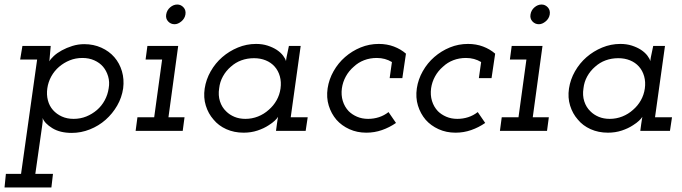

<svg xmlns="http://www.w3.org/2000/svg" viewBox="-21 -578 3014 848"><path d="M5 190H72L143 -315H68L78 -375H203Q201 -358 200 -341Q199 -324 197 -307Q202 -317 216.5 -330.5Q231 -344 252 -355.5Q273 -367 298.5 -375Q324 -383 351 -383Q392 -383 426.5 -367.5Q461 -352 484 -325.5Q507 -299 517.5 -263.5Q528 -228 523 -188Q517 -147 496.5 -111.5Q476 -76 445.5 -49Q415 -22 376 -6.5Q337 9 296 9Q244 9 210 -12Q176 -33 167 -57Q168 -49 167.5 -40.5Q167 -32 165 -21L135 190H213L206 250H-1ZM459 -188Q464 -216 456.5 -241Q449 -266 434 -283.5Q419 -301 395.5 -311.5Q372 -322 343 -322Q313 -322 287 -311.5Q261 -301 240 -283Q219 -265 205.5 -240.5Q192 -216 188 -188Q184 -160 190.5 -135Q197 -110 213 -92Q229 -74 252 -63.5Q275 -53 304 -53Q334 -53 360 -63.5Q386 -74 407 -92Q428 -110 441.5 -135Q455 -160 459 -188Z M586 -60H660L695 -315H622L630 -375H766L723 -60H794L786 0H578ZM713 -514Q716 -533 730.5 -545.5Q745 -558 762 -558Q778 -558 789.5 -545.5Q801 -533 798 -514Q795 -496 780 -483.5Q765 -471 750 -471Q733 -471 721.5 -483.5Q710 -496 713 -514Z M883 -187Q889 -227 909.5 -263Q930 -299 960.5 -325.5Q991 -352 1029.5 -368Q1068 -384 1110 -384Q1138 -384 1161 -376.5Q1184 -369 1201 -358Q1219 -346 1229.5 -332Q1240 -318 1242 -308Q1244 -325 1248 -341.5Q1252 -358 1255 -375H1307L1263 -60H1338L1329 0H1198L1202 -30Q1203 -39 1204.5 -46.5Q1206 -54 1207 -62Q1203 -55 1192.5 -45Q1182 -35 1166 -25Q1145 -11 1116.5 -1.5Q1088 8 1055 8Q1013 8 978.5 -7.5Q944 -23 922 -50Q899 -76 888 -111.5Q877 -147 883 -187ZM947 -188Q942 -157 950.5 -130.5Q959 -104 978 -86Q993 -71 1014.5 -62Q1036 -53 1063 -53Q1092 -53 1118.5 -63.5Q1145 -74 1166 -93Q1187 -111 1200.5 -135Q1214 -159 1218 -187Q1222 -216 1215 -241Q1208 -266 1192 -284Q1176 -302 1152.5 -311.5Q1129 -321 1101 -321Q1071 -321 1045 -311.5Q1019 -302 998 -283Q977 -265 963.5 -240.5Q950 -216 947 -188Z M1728 -35Q1699 -15 1666 -3.5Q1633 8 1597 8Q1556 8 1522 -7.5Q1488 -23 1465 -49Q1442 -76 1431 -111.5Q1420 -147 1426 -188Q1432 -228 1452.5 -264Q1473 -300 1503 -326Q1534 -353 1572 -368.5Q1610 -384 1652 -384Q1688 -384 1718.5 -372.5Q1749 -361 1772 -341L1756 -233H1700L1710 -304Q1695 -313 1678.5 -317.5Q1662 -322 1643 -322Q1613 -322 1587 -312Q1561 -302 1541 -283Q1520 -265 1506.5 -240.5Q1493 -216 1489 -188Q1485 -158 1493 -132Q1501 -106 1519 -87Q1534 -72 1556 -62.5Q1578 -53 1605 -53Q1630 -53 1653 -60.5Q1676 -68 1695 -83Z M2122 -35Q2093 -15 2060 -3.5Q2027 8 1991 8Q1950 8 1916 -7.5Q1882 -23 1859 -49Q1836 -76 1825 -111.5Q1814 -147 1820 -188Q1826 -228 1846.5 -264Q1867 -300 1897 -326Q1928 -353 1966 -368.5Q2004 -384 2046 -384Q2082 -384 2112.5 -372.5Q2143 -361 2166 -341L2150 -233H2094L2104 -304Q2089 -313 2072.5 -317.5Q2056 -322 2037 -322Q2007 -322 1981 -312Q1955 -302 1935 -283Q1914 -265 1900.5 -240.5Q1887 -216 1883 -188Q1879 -158 1887 -132Q1895 -106 1913 -87Q1928 -72 1950 -62.5Q1972 -53 1999 -53Q2024 -53 2047 -60.5Q2070 -68 2089 -83Z M2195 -60H2269L2304 -315H2231L2239 -375H2375L2332 -60H2403L2395 0H2187ZM2322 -514Q2325 -533 2339.5 -545.5Q2354 -558 2371 -558Q2387 -558 2398.5 -545.5Q2410 -533 2407 -514Q2404 -496 2389 -483.5Q2374 -471 2359 -471Q2342 -471 2330.5 -483.5Q2319 -496 2322 -514Z M2492 -187Q2498 -227 2518.5 -263Q2539 -299 2569.5 -325.5Q2600 -352 2638.5 -368Q2677 -384 2719 -384Q2747 -384 2770 -376.5Q2793 -369 2810 -358Q2828 -346 2838.5 -332Q2849 -318 2851 -308Q2853 -325 2857 -341.5Q2861 -358 2864 -375H2916L2872 -60H2947L2938 0H2807L2811 -30Q2812 -39 2813.5 -46.5Q2815 -54 2816 -62Q2812 -55 2801.5 -45Q2791 -35 2775 -25Q2754 -11 2725.5 -1.5Q2697 8 2664 8Q2622 8 2587.5 -7.5Q2553 -23 2531 -50Q2508 -76 2497 -111.5Q2486 -147 2492 -187ZM2556 -188Q2551 -157 2559.5 -130.5Q2568 -104 2587 -86Q2602 -71 2623.5 -62Q2645 -53 2672 -53Q2701 -53 2727.5 -63.5Q2754 -74 2775 -93Q2796 -111 2809.5 -135Q2823 -159 2827 -187Q2831 -216 2824 -241Q2817 -266 2801 -284Q2785 -302 2761.5 -311.5Q2738 -321 2710 -321Q2680 -321 2654 -311.5Q2628 -302 2607 -283Q2586 -265 2572.5 -240.5Q2559 -216 2556 -188Z"/></svg>

Font: Josefin Slab SemiBold
Style: Italic
Weight: 600
Italic angle: -12°
Designer: Santiago Orozco
Foundry: Typemade
Version: Version 2.000